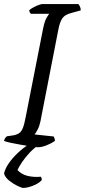

<svg xmlns="http://www.w3.org/2000/svg" viewBox="-28 -724 417 944"><path d="M159 0Q150 0 127 -3.5Q104 -7 76 -12Q48 -17 24.5 -22Q1 -27 -8 -31Q-7 -39 -2.5 -45Q2 -51 6 -54L34 -58Q53 -61 65 -68.5Q77 -76 84.5 -95Q92 -114 99 -152L183 -579Q191 -620 201 -636.5Q211 -653 214 -656H124Q121 -659 118.5 -663Q116 -667 116 -674Q122 -680 135 -687Q148 -694 161 -699Q174 -704 180 -704H357Q361 -700 365 -692Q369 -684 369 -673L322 -660Q290 -652 277.5 -632.5Q265 -613 258 -574L171 -128Q166 -104 157 -87Q148 -70 142 -63L236 -53Q238 -50 240 -43.5Q242 -37 242 -31Q225 -19 201 -9.5Q177 0 159 0ZM86 200Q79 200 58 190Q37 180 17 164Q-3 148 -8 129Q-3 105 15.5 78.5Q34 52 60 27.5Q86 3 114 -14L168 -15Q140 3 117.5 27Q95 51 79.5 74.5Q64 98 58 112Q77 133 106.5 140.5Q136 148 173 145Q175 149 176.5 152.5Q178 156 177 162Q161 179 133 189.5Q105 200 86 200Z"/></svg>

Font: Texturina Light
Style: Italic
Weight: 300
Italic angle: -11°
Designer: Guillermo Torres Carreño
Foundry: Omnibus-Type
Version: Version 1.002; ttfautohint (v1.8.3)